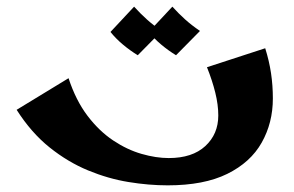

<svg xmlns="http://www.w3.org/2000/svg" viewBox="-20 -550 885 577"><path d="M484 7Q427 7 366 -3Q305 -13 244.5 -38Q184 -63 129 -107Q74 -151 30 -220L186 -315Q208 -248 243 -202Q278 -156 320 -128Q362 -100 405.5 -87.5Q449 -75 487 -75Q558 -75 597 -111Q636 -147 636 -203Q636 -235 627 -271.5Q618 -308 602 -348L777 -405Q789 -367 794.5 -330Q800 -293 800 -254Q800 -181 766.5 -121.5Q733 -62 663 -27.5Q593 7 484 7ZM394 -384Q371 -398 349.5 -416Q328 -434 312 -454L383 -530Q402 -509 421.5 -491.5Q441 -474 466 -457ZM509 -384Q486 -398 464.5 -416Q443 -434 427 -454L498 -530Q517 -509 536.5 -491.5Q556 -474 581 -457Z"/></svg>

Font: Marhey Light Medium
Style: Regular
Weight: 500
Version: Version 1.000